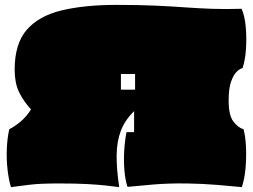

<svg xmlns="http://www.w3.org/2000/svg" viewBox="-20 -749 1036 786"><path d="M25 17Q16 -11 11 -53.5Q6 -96 8 -141Q10 -186 18 -220Q40 -231 64 -251Q88 -271 107 -301Q75 -336 57.5 -373Q40 -410 40 -464Q40 -570 89.5 -627Q139 -684 232.5 -706.5Q326 -729 458 -729Q548 -729 614.5 -726Q681 -723 736 -719Q791 -715 846.5 -713Q902 -711 969 -713Q982 -684 986 -639Q990 -594 987 -548.5Q984 -503 973 -470Q964 -469 950.5 -457Q937 -445 926.5 -416.5Q916 -388 916 -337Q916 -277 935.5 -251.5Q955 -226 977 -220Q985 -191 987 -147Q989 -103 985 -59Q981 -15 970 17Q930 13 870 8Q810 3 744 2Q669 1 605.5 6.5Q542 12 502 16Q493 -10 489.5 -49.5Q486 -89 488.5 -131.5Q491 -174 498 -208H529V-294Q491 -257 474.5 -213Q458 -169 457.5 -113Q457 -57 468 17Q444 14 413.5 10.5Q383 7 337.5 4.5Q292 2 221 2Q142 2 99.5 7.5Q57 13 25 17ZM475 -382H533V-446H475Z"/></svg>

Font: Oi
Style: Regular
Weight: 400
Designer: Kostas Bartsokas, Mohamad Dakak
Foundry: Foundry5
Version: Version 4.000